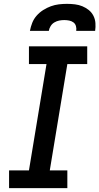

<svg xmlns="http://www.w3.org/2000/svg" viewBox="-20 -975 515 995"><path d="M27 0V-92H130L221 -643H130V-735H432V-643H329L238 -92H329V0ZM135 -815Q139 -836 147 -856.5Q155 -877 170 -894Q185 -911 204 -923Q223 -935 243.5 -942.5Q264 -950 285 -952.5Q306 -955 327 -955Q348 -955 368.5 -952.5Q389 -950 407 -942.5Q425 -935 440 -923Q455 -911 464 -893.5Q473 -876 474.5 -855.5Q476 -835 473 -815H375Q377 -828 373.5 -840Q370 -852 360.5 -859Q351 -866 338.5 -868.5Q326 -871 313 -871Q300 -871 287 -868.5Q274 -866 262 -859Q250 -852 242.5 -840Q235 -828 233 -815Z"/></svg>

Font: Iosevka Etoile SmBdObl
Style: Regular
Weight: 600
Italic angle: -9°
Designer: Belleve Invis
Foundry: Belleve Invis
Version: Version 15.5.2; ttfautohint (v1.8.4)